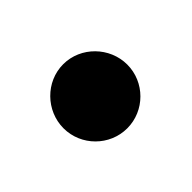

<svg xmlns="http://www.w3.org/2000/svg" viewBox="-51 -481 396 396"><g transform="rotate(-45 146.5 -283.5)"><path d="M238 -283C238 -334 196 -377 145 -377C94 -377 52 -334 52 -283C52 -232 94 -190 145 -190C196 -190 238 -232 238 -283Z"/></g></svg>

Font: Mint Spirit No2
Style: Bold
Weight: 700
Designer: HARENDAL Hirwen
Foundry: Arkandis Digital Foundry.
Version: Version 1.004;FFEdit